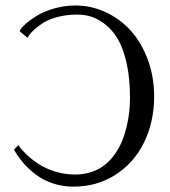

<svg xmlns="http://www.w3.org/2000/svg" viewBox="-20 -679 630 711"><path d="M82 -539.1 52.7 -563.5Q57.1 -574.2 74 -589.6Q90.8 -605 116.7 -620.8Q142.6 -636.7 180.9 -647.7Q219.2 -658.7 258.8 -658.7Q318.4 -658.7 372.1 -633.5Q425.8 -608.4 465.1 -564.5Q504.4 -520.5 527.6 -457.5Q550.8 -394.5 550.8 -322.3Q550.8 -229 514.2 -153.1Q477.5 -77.1 408.7 -32.5Q339.8 12.2 251.5 12.2Q211.4 12.2 175.3 0Q139.2 -12.2 112.1 -33Q85 -53.7 65.4 -76.7Q45.9 -99.6 31.7 -125L47.9 -141.6Q59.1 -125 77.4 -107.4Q95.7 -89.8 122.1 -72.3Q148.4 -54.7 184.3 -43.7Q220.2 -32.7 257.8 -32.7Q291.5 -32.7 320.3 -42.7Q349.1 -52.7 369.6 -69.6Q390.1 -86.4 406.2 -109.6Q422.4 -132.8 432.6 -158.2Q442.9 -183.6 449.5 -211.9Q456.1 -240.2 458.7 -265.9Q461.4 -291.5 461.4 -316.9Q461.4 -390.1 448.5 -446.5Q435.5 -502.9 415.5 -535.9Q395.5 -568.8 368.4 -589.6Q341.3 -610.4 316.7 -617.7Q292 -625 266.1 -625Q227.1 -625 193.6 -616.2Q160.2 -607.4 140.4 -594.7Q120.6 -582 106.7 -569.3Q92.8 -556.6 87.4 -547.9Z"/></svg>

Font: Libertinage
Style: f
Weight: 400
Designer: OSP
Foundry: OSP
Version: Version 1.0; 2008; OFL relea